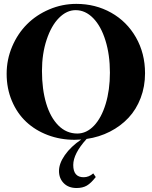

<svg xmlns="http://www.w3.org/2000/svg" viewBox="-20 -696 770 974"><path d="M358.4 13.2Q286.1 13.2 222.7 -10.7Q159.2 -34.7 113 -77.9Q66.9 -121.1 40.3 -184.1Q13.7 -247.1 13.7 -321.8Q13.7 -394 41.7 -460Q69.8 -525.9 117.2 -573.2Q164.6 -620.6 230 -648.4Q295.4 -676.3 367.2 -676.3Q464.4 -676.3 543.9 -631.6Q623.5 -586.9 669.7 -506.1Q715.8 -425.3 715.8 -324.2Q715.8 -257.3 693.6 -199Q671.4 -140.6 631.8 -98.4Q592.3 -56.2 537.8 -28.3Q483.4 -0.5 419.4 8.8Q351.6 83.5 351.6 141.1Q351.6 203.1 404.3 203.1Q430.7 203.1 453.1 183.6L465.8 202.1Q441.9 232.9 420.7 245.4Q399.4 257.8 368.7 257.8Q327.6 257.8 303.5 233.4Q279.3 209 279.3 171.4Q279.3 133.3 309.1 90.6Q338.9 47.9 392.1 11.7Q375 13.2 358.4 13.2ZM372.1 -18.6Q418.9 -18.6 456.8 -58.3Q494.6 -98.1 516.1 -168.9Q537.6 -239.7 537.6 -327.6Q537.6 -417.5 515.1 -490.2Q492.7 -563 452.9 -603.8Q413.1 -644.5 363.8 -644.5Q318.4 -644.5 279.3 -605.2Q240.2 -565.9 216.6 -494.6Q192.9 -423.3 192.9 -335.9Q192.9 -243.7 214.1 -172.1Q235.4 -100.6 276.1 -59.6Q316.9 -18.6 372.1 -18.6Z"/></svg>

Font: Elstob 18pt
Style: Bold
Weight: 700
Designer: Peter S. Baker
Version: Version 1.015